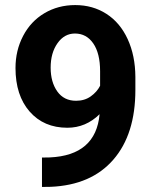

<svg xmlns="http://www.w3.org/2000/svg" viewBox="-20 -741 614 768"><path d="M378.4 -284.2Q323.2 -230 249.5 -230Q155.3 -230 98.6 -294.7Q42 -359.4 42 -469.2Q42 -539.1 72.5 -597.4Q103 -655.8 157.7 -688.2Q212.4 -720.7 280.8 -720.7Q351.1 -720.7 405.8 -685.5Q460.4 -650.4 490.7 -584.5Q521 -518.6 521.5 -433.6V-381.3Q521.5 -203.6 433.1 -102.1Q344.7 -0.5 182.6 6.3L147.9 6.8V-110.8L179.2 -111.3Q363.3 -119.6 378.4 -284.2ZM284.2 -337.9Q318.4 -337.9 343 -355.5Q367.7 -373 380.4 -397.9V-456.1Q380.4 -527.8 353 -567.4Q325.7 -606.9 279.8 -606.9Q237.3 -606.9 210 -568.1Q182.6 -529.3 182.6 -470.7Q182.6 -412.6 209.2 -375.2Q235.8 -337.9 284.2 -337.9Z"/></svg>

Font: SteelSelectRoboto
Style: Roboto-Bold
Weight: 700
Designer: Google
Version: Version 2.137; 2017